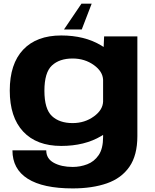

<svg xmlns="http://www.w3.org/2000/svg" viewBox="-20 -788 840 1042"><path d="M374.5 234.5Q213.5 234.5 130.5 182Q47.5 129.5 47.5 28H231Q231 73 272 95.5Q313 118 374.5 118Q415.5 118 453.5 103.5Q491.5 89 515.5 53.8Q539.5 18.5 539.5 -44.5V-56Q534.5 -53 529 -49.5Q439 4 312.5 4Q178.5 4 105.8 -74Q33 -152 33 -296.5Q33 -441.5 105.8 -518.5Q178.5 -595.5 312.5 -595.5Q439 -595.5 529 -541.5Q536 -537 542.5 -533L545 -590.5H725.5V-49.5Q725.5 55 682.2 117.2Q639 179.5 560 207Q481 234.5 374.5 234.5ZM539.5 -355Q537.5 -400 490 -434.5Q440 -470.5 374 -470.5Q302.5 -470.5 261.8 -432.5Q221 -394.5 221 -295.5Q221 -196.5 261.8 -158.2Q302.5 -120 374 -120Q440 -120 490 -156.5Q537.5 -191 539.5 -236.5ZM477.5 -768 423.6 -628H327.2L422 -768Z"/></svg>

Font: Anybody ExtraExpanded Regular
Style: Bold
Weight: 700
Width: 8
Designer: Tyler Finck
Foundry: Etcetera Type Company
Version: Version 1.010; ttfautohint (v1.8.3) -l 8 -r 50 -G 200 -x 14 